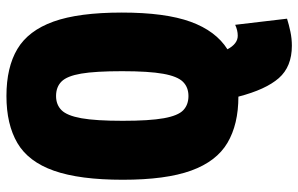

<svg xmlns="http://www.w3.org/2000/svg" viewBox="-185 -565 926 596"><g transform="rotate(-90 278.0 -267.0)"><path d="M518 161Q499 167 477.5 171.5Q456 176 434 176Q369 176 333.5 135.5Q298 95 276 10Q190 10 132.5 -24Q75 -58 46.5 -136.5Q18 -215 18 -349Q18 -483 46 -562.5Q74 -642 132 -676Q190 -710 278 -710Q367 -710 424 -676Q481 -642 509 -564Q537 -486 537 -352Q537 -217 508.5 -138.5Q480 -60 423 -24Q440 8 465 8Q482 8 499 0ZM278 -145Q305 -145 322 -162Q339 -179 347 -223.5Q355 -268 355 -351Q355 -434 347.5 -478Q340 -522 323 -539Q306 -556 278 -556Q251 -556 234 -539Q217 -522 209 -477.5Q201 -433 201 -349Q201 -266 209 -221.5Q217 -177 234 -161Q251 -145 278 -145Z"/></g></svg>

Font: Georama SemiCondensed ExtraBold
Style: Regular
Weight: 800
Width: 4
Designer: Jean-Baptiste Levee
Foundry: Production Type
Version: Version 1.000